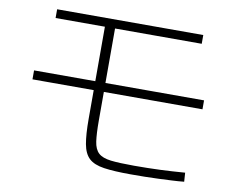

<svg xmlns="http://www.w3.org/2000/svg" viewBox="-80 -820 1160 951"><g transform="rotate(10 500.0 -345.0)"><path d="M634 26Q550 26 499 18.5Q448 11 423 -12.5Q398 -36 389.5 -83Q381 -130 381 -209V-672H133V-716H868V-672H432V-210Q432 -143 437.5 -104.5Q443 -66 463 -47.5Q483 -29 525.5 -24Q568 -19 642 -19Q713 -19 773.5 -21.5Q834 -24 898 -29L901 16Q872 19 839.5 20.5Q807 22 773.5 23.5Q740 25 704.5 25.5Q669 26 634 26ZM73 -353V-398H928V-353Z"/></g></svg>

Font: M PLUS 1 Thin Light
Style: Regular
Weight: 300
Version: Version 1.001